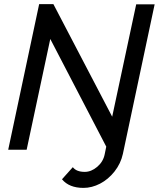

<svg xmlns="http://www.w3.org/2000/svg" viewBox="-20 -730 774 936"><path d="M282.2 144 335 85Q352.5 107.9 393.1 107.9Q424.8 107.9 453.9 83.3Q482.9 58.6 490.2 22.9L498 -15.1L225.1 -540L109.9 0H20L170.9 -710H240.2L526.9 -161.1L644 -709H733.9L579.1 20Q568.8 67.4 538.3 106Q507.8 144.5 467.8 165.3Q427.7 186 387.2 186Q316.9 186 282.2 144Z"/></svg>

Font: Rawline Medium
Style: Italic
Weight: 500
Italic angle: -12°
Designer: Matt McInerney, Pablo Impallari, Rodrigo Fuenzalida
Foundry: Matt McInerney, Pablo Impallari, Rodrigo Fuenzalida
Version: Version 4.020;PS 004.020;hotconv 1.0.88;makeotf.lib2.5.64775